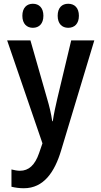

<svg xmlns="http://www.w3.org/2000/svg" viewBox="-20 -757 540 1022"><path d="M343 -609C377 -609 400 -631 400 -673C400 -715 377 -737 343 -737C310 -737 287 -716 287 -673C287 -631 310 -609 343 -609ZM155 -609C188 -609 211 -631 211 -673C211 -715 188 -737 155 -737C123 -737 99 -716 99 -673C99 -630 123 -609 155 -609ZM107 245C213 245 271 158 305 45L482 -542H359L285 -232C277 -197 266 -149 261 -112H258C252 -154 242 -194 231 -231L142 -542H18L206 6L188 58C166 122 133 152 86 152C74 152 56 149 41 145V237C62 242 83 245 107 245Z"/></svg>

Font: Noto Sans Mono ExtraCondensed SemiBold
Style: Regular
Weight: 600
Width: 2
Designer: Monotype Design Team
Foundry: Monotype Imaging Inc.
Version: Version 2.014